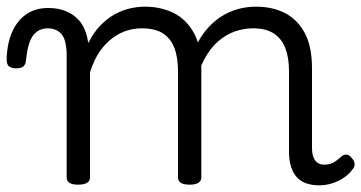

<svg xmlns="http://www.w3.org/2000/svg" viewBox="-75 -539 1084 576"><path d="M159 15Q142 15 133.5 9.5Q125 4 125 -7V-371Q125 -418 110 -436Q95 -454 68 -454Q49 -454 35 -443.5Q21 -433 13.5 -411.5Q6 -390 3 -358Q2 -346 -4.5 -340Q-11 -334 -27 -334Q-40 -334 -48 -340Q-56 -346 -55 -365Q-53 -412 -37.5 -445.5Q-22 -479 5 -497Q32 -515 69 -515Q97 -515 117.5 -507.5Q138 -500 153 -487Q168 -474 177 -455Q186 -436 189 -414L190 -410Q206 -442 226.5 -463Q247 -484 270 -496.5Q293 -509 316 -514Q339 -519 359 -519Q408 -519 446 -500Q484 -481 506.5 -440.5Q529 -400 529 -334V-7Q529 4 520 9.5Q511 15 494 15Q476 15 467.5 9.5Q459 4 459 -7V-326Q459 -367 448 -395.5Q437 -424 413.5 -439Q390 -454 350 -454Q328 -454 306.5 -447.5Q285 -441 263.5 -425.5Q242 -410 224.5 -385Q207 -360 195 -322V-7Q195 4 186 9.5Q177 15 159 15ZM883 17Q860 17 842.5 10.5Q825 4 814 -9Q803 -22 797.5 -41Q792 -60 792 -84V-326Q792 -366 781 -394.5Q770 -423 746.5 -438.5Q723 -454 684 -454Q657 -454 630.5 -445Q604 -436 580 -415.5Q556 -395 537.5 -360.5Q519 -326 508 -276H482Q486 -335 504 -380.5Q522 -426 550.5 -457Q579 -488 615.5 -503.5Q652 -519 693 -519Q742 -519 779.5 -500Q817 -481 839 -440.5Q861 -400 861 -334V-95Q861 -78 865.5 -67Q870 -56 878 -50.5Q886 -45 898 -45Q909 -45 917.5 -48Q926 -51 934 -57Q942 -63 951 -71Q957 -76 965.5 -75Q974 -74 981 -64Q987 -58 988.5 -49.5Q990 -41 985 -34Q974 -18 957.5 -6.5Q941 5 921.5 11Q902 17 883 17Z"/></svg>

Font: Playwrite CL Light
Style: Regular
Weight: 300
Designer: Veronika Burian, José Scaglione
Foundry: TypeTogether
Version: Version 1.002